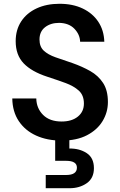

<svg xmlns="http://www.w3.org/2000/svg" viewBox="-20 -732 637 1016"><path d="M306 12Q230 12 171.5 -14.5Q113 -41 79.5 -91Q46 -141 45 -211H172Q173 -159 208 -124Q243 -89 306 -89Q360 -89 392 -115Q424 -141 424 -184Q424 -228 397 -252.5Q370 -277 326 -293Q282 -309 230 -326Q147 -353 105 -397Q63 -441 63 -514Q63 -574 92 -618.5Q121 -663 173.5 -687.5Q226 -712 295 -712Q365 -712 417.5 -687Q470 -662 500 -617Q530 -572 532 -511H404Q403 -549 374 -579.5Q345 -610 293 -611Q248 -611 218.5 -588Q189 -565 189 -523Q189 -485 211.5 -464Q234 -443 273.5 -429Q313 -415 364 -398Q415 -380 457.5 -356Q500 -332 525.5 -293Q551 -254 551 -192Q551 -138 523 -91.5Q495 -45 440.5 -16.5Q386 12 306 12ZM222 264V194H330Q387 194 387 155Q387 119 330 119H272V-5H347V54Q400 53 438.5 78Q477 103 477 158Q477 211 439 237.5Q401 264 348 264Z"/></svg>

Font: DM Sans SemiBold
Style: Regular
Weight: 600
Designer: Colophon Foundry, Jonny Pinhorn
Foundry: Colophon Foundry
Version: Version 4.004; ttfautohint (v1.8.4.7-5d5b)